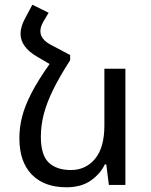

<svg xmlns="http://www.w3.org/2000/svg" viewBox="-20 -783 639 813"><path d="M277 -550V-528Q232 -458 205 -403Q178 -348 165.5 -300Q153 -252 153 -204Q153 -126 186.5 -94.5Q220 -63 280 -63Q343 -63 382.5 -110.5Q422 -158 422 -252V-492H511V0H441L430 -87H424Q405 -47 364.5 -18.5Q324 10 261 10Q167 10 114.5 -44Q62 -98 62 -198Q62 -243 73.5 -288.5Q85 -334 113 -388.5Q141 -443 190 -512L137 -543Q67 -584 67 -640Q67 -670 86 -705L117 -763L186 -729L164 -692Q151 -670 151 -651Q151 -617 194 -594Z"/></svg>

Font: Noto Sans Living
Style: Regular
Weight: 400
Designer: Monotype Design Team
Foundry: Monotype Imaging Inc.
Version: Version 2.013; ttfautohint (v1.8.4.7-5d5b)